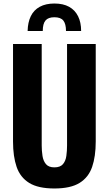

<svg xmlns="http://www.w3.org/2000/svg" viewBox="-20 -1060 618 1091"><path d="M289 11Q197 11 146 -20.5Q95 -52 74.5 -111.5Q54 -171 54 -256V-810H217V-233Q217 -203 221.5 -174Q226 -145 241.5 -127Q257 -109 289 -109Q322 -109 337.5 -127Q353 -145 357 -174Q361 -203 361 -233V-810H524V-256Q524 -171 503.5 -111.5Q483 -52 432 -20.5Q381 11 289 11ZM137 -884Q138 -933 155 -968Q172 -1003 206 -1021.5Q240 -1040 289 -1040Q339 -1040 372.5 -1021.5Q406 -1003 423.5 -968Q441 -933 441 -884H355Q355 -924 340 -943Q325 -962 289 -962Q254 -962 238.5 -943.5Q223 -925 223 -884Z"/></svg>

Font: Oswald SemiBold
Style: Regular
Weight: 600
Designer: Vernon Adams
Foundry: Vernon Adams
Version: Version 4.103;gftools[0.9.33.dev8+g029e19f]